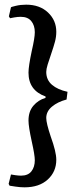

<svg xmlns="http://www.w3.org/2000/svg" viewBox="-20 -671 354 822"><path d="M21 124 17 116 27 76Q31 77 45.5 79Q60 81 70 81Q100 81 114.5 62.5Q129 44 129 15Q129 -7 116 -65Q102 -129 102 -155Q102 -194 123 -218.5Q144 -243 175 -252V-258Q102 -284 102 -360Q102 -387 116 -453Q129 -509 129 -533Q129 -562 114 -580.5Q99 -599 69 -599Q56 -599 41.5 -596.5Q27 -594 23 -593L18 -601L27 -640Q27 -641 47.5 -646Q68 -651 92 -651Q150 -651 185.5 -617.5Q221 -584 221 -535Q221 -514 215.5 -493Q210 -472 197 -434Q190 -414 184 -394.5Q178 -375 178 -363Q178 -329 202.5 -308Q227 -287 269 -278L265 -245Q227 -235 202.5 -214.5Q178 -194 178 -166Q178 -144 197 -87Q221 -21 221 13Q221 64 184.5 97.5Q148 131 85 131Q67 131 47 128Q27 125 21 124Z"/></svg>

Font: Alegreya Medium
Style: Regular
Weight: 500
Designer: Juan Pablo del Peral
Foundry: Huerta Tipografica
Version: Version 2.007; ttfautohint (v1.6)